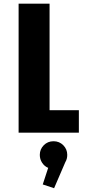

<svg xmlns="http://www.w3.org/2000/svg" viewBox="-20 -720 490 1042"><path d="M249 -122H408V0H81V-700H249ZM345 120.5Q345 143 334.5 160L273.5 301.5L212 281L241.5 191Q221 182.5 208.5 163.2Q196 144 196 120.5Q196 90 217.5 68.2Q239 46.5 270.5 46.5Q302 46.5 323.5 68.2Q345 90 345 120.5Z"/></svg>

Font: League Mono Condensed ExtraBold
Style: Regular
Weight: 800
Width: 1
Designer: Tyler Finck
Foundry: The League of Moveable Type / Tyler Finck
Version: Version 2.210